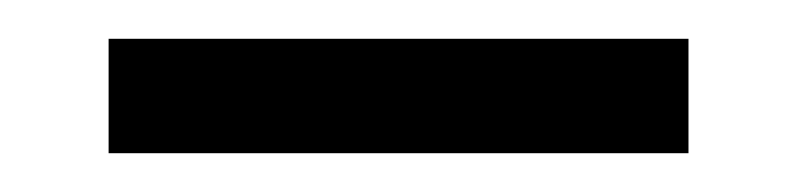

<svg xmlns="http://www.w3.org/2000/svg" viewBox="-20 -609 406 99"><path d="M36 -589H335V-530H36Z"/></svg>

Font: Podkova
Style: Regular
Weight: 400
Designer: Ilya Yudin
Foundry: Cyreal (www.cyreal.org)
Version: Version 2.103